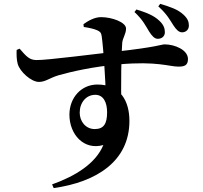

<svg xmlns="http://www.w3.org/2000/svg" viewBox="-20 -877 1040 986"><path d="M790.3 -677.7C811.8 -677.7 826.7 -691.3 826.7 -711.6C826.7 -731.4 820.1 -750.1 798.4 -770.4C769.1 -798.5 729.4 -813.2 680.5 -828.3L670.6 -815.2C714.7 -774.3 728.5 -743 745.8 -715.1C761 -691.5 773.9 -677.7 790.3 -677.7ZM247.4 70 255.8 88.9C475 58 644.6 -48.7 644.6 -256C644.6 -355.3 600.5 -442.9 480 -442.9C398 -442.9 336.5 -376.1 336.5 -287.9C336.5 -187.4 410 -103.6 510.7 -132.2C471.8 -38.1 369.8 26.2 247.4 70ZM466.5 -214.2C420.5 -214.2 389.3 -253 389.3 -298.2C389.3 -350.6 422.5 -390.1 469.4 -390.1C511.7 -390.1 530 -350.3 530 -300.5C530 -242.8 513.8 -214.2 466.5 -214.2ZM179.8 -456.3C214.5 -456.3 234.9 -477.3 282.6 -491C342.4 -508 456.9 -535 593.1 -546.6C785.3 -563.7 849.9 -534.9 895.4 -534.9C925.7 -534.9 945.3 -539.9 945.3 -573.8C945.3 -620.3 878.6 -649.1 825.3 -649.1C808.6 -649.1 787.3 -635.3 574.4 -611.7C491.2 -602.9 219.8 -567.1 166.3 -568.6C131.6 -569.3 115.9 -586.1 80.7 -627.1L65.5 -620.5C64.6 -598.6 64.7 -571.1 71 -548.8C82 -509 140 -456.3 179.8 -456.3ZM523 -404.4 603.6 -326.5C600.1 -429 603.2 -610.5 607.7 -657.5C610.1 -682 627.3 -703.1 627.3 -730.2C627.3 -762.8 555.2 -789 498.6 -789C465.3 -789 431.9 -769.7 408.6 -752.8L410.2 -738.5C438 -734.2 461.9 -729.1 478.8 -721.7C494.8 -714.8 499.8 -708.3 502.3 -690.9C512.1 -623.6 522.2 -442.2 523 -404.4ZM915.1 -711C935.2 -711 950 -725.3 950 -745.4C950 -765.1 944.1 -781.5 922.5 -801.5C892.2 -829.6 854.9 -841.2 802.6 -857.3L793 -844.1C838.3 -803.8 853.9 -772.4 870.3 -747.1C885.8 -723.6 898.9 -711 915.1 -711Z"/></svg>

Font: Source Han Serif CN VF
Style: Regular
Weight: 250
Designer: Ryoko NISHIZUKA 西塚涼子 (kana & ideographs); Frank Grießhammer (Latin, Greek & Cyrillic); Wenlong ZHANG 张文龙 (bopomofo); San
Foundry: Adobe
Version: Version 2.002;hotconv 1.1.0;makeotfexe 2.6.0